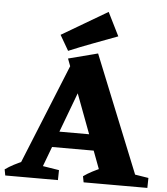

<svg xmlns="http://www.w3.org/2000/svg" viewBox="-80 -963 882 1016"><g transform="rotate(5 361.0 -455.0)"><path d="M31.8 0 293.2 -643.8 389.2 -624 155.2 0ZM505.2 0 263 -645.5 419.2 -686 696.2 0ZM183.5 -171.8V-256H506V-171.8ZM-14 0 -20 -32Q1.5 -47.5 26.6 -60.5Q51.8 -73.5 79 -85L80 0ZM125.8 0 128.8 -75 266.8 -53 265.8 0ZM402.2 0 396.2 -32Q417.8 -47.5 442.9 -60.5Q468 -73.5 495.2 -85L516.8 0ZM600.8 0 603.8 -75 741.8 -53 740.8 0ZM259.8 -686 212.8 -767 455.8 -910 517.8 -785.5Q454.8 -761.5 388.2 -736.8Q321.8 -712 259.8 -686Z"/></g></svg>

Font: Eczar
Style: Regular
Weight: 400
Designer: Vaibhav Singh
Foundry: Rosetta Type Foundry
Version: Version 2.000